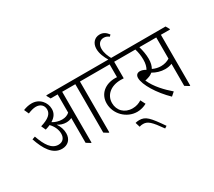

<svg xmlns="http://www.w3.org/2000/svg" viewBox="-194 -1266 2121 1900"><g transform="rotate(-30 867.0 -316.0)"><path d="M221 -86C287 -86 332 -130 332 -199C332 -241 319 -281 292 -320C320 -302 352 -291 386 -291C410 -291 432 -296 450 -305V-22L495 6H502V-575H652V-22L697 6H705V-575H809V-582L786 -623H348V-615L370 -575H450V-367C428 -347 400 -337 365 -337C327 -337 289 -349 259 -368C308 -397 329 -434 329 -479C329 -518 314 -554 290 -580C262 -611 224 -627 181 -627C149 -627 118 -620 85 -607L109 -554C143 -568 173 -577 201 -577C252 -577 286 -546 286 -498C286 -447 245 -411 151 -383L174 -332C195 -338 213 -345 229 -352C263 -318 287 -271 287 -221C287 -172 259 -139 209 -139C133 -139 86 -212 46 -326L12 -314C55 -187 115 -86 221 -86Z M1048 -31C1088 -31 1127 -43 1157 -60L1129 -115C1099 -96 1066 -84 1025 -84C934 -84 873 -146 873 -231C873 -324 950 -387 1061 -387C1072 -387 1084 -386 1096 -386V-575H1195V-582L1173 -623H749V-615L772 -575H1044V-429C1037 -429 1029 -430 1023 -430C906 -430 825 -360 825 -254C825 -133 927 -31 1048 -31Z M1203 249 1228 233C1128 88 1093 49 1021 49C1005 49 991 51 977 55L993 108C1006 103 1020 101 1035 101C1087 101 1120 131 1203 249Z M1092 -617C1070 -657 1051 -701 1051 -749C1051 -801 1081 -833 1124 -833C1148 -833 1165 -825 1183 -811L1199 -827C1177 -857 1150 -881 1105 -881C1046 -881 1007 -836 1007 -773C1007 -719 1030 -668 1060 -617Z M1419 10 1460 -26C1391 -85 1310 -168 1270 -260C1282 -262 1294 -265 1305 -269C1327 -275 1345 -285 1360 -298C1401 -274 1449 -259 1498 -259C1527 -259 1554 -264 1577 -274V-22L1622 6H1630V-575H1734V-582L1711 -623H1136V-614L1159 -575H1338C1351 -534 1357 -492 1357 -448C1357 -405 1348 -371 1333 -346C1309 -360 1288 -367 1268 -367C1239 -367 1220 -350 1220 -317C1220 -239 1307 -98 1419 10ZM1407 -430C1407 -477 1398 -527 1384 -575H1577V-333C1548 -315 1514 -305 1477 -305C1446 -305 1415 -312 1383 -327C1399 -354 1407 -388 1407 -430Z"/></g></svg>

Font: Noto Serif Devanagari Condensed Light
Style: Regular
Weight: 300
Width: 3
Designer: Universal Thirst, Indian Type Foundry and the Monotype Design Team
Foundry: Monotype Imaging Inc.
Version: Version 2.004